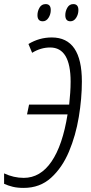

<svg xmlns="http://www.w3.org/2000/svg" viewBox="-43 -908 443 938"><path d="M205 -859Q205 -888 180 -888Q160 -888 150 -870.5Q140 -853 140 -834Q140 -804 166 -804Q183 -804 194 -821Q205 -838 205 -859ZM340 -859Q340 -888 315 -888Q296 -888 286 -870.5Q276 -853 276 -834Q276 -804 301 -804Q318 -804 329 -821Q340 -838 340 -859ZM357 -510Q357 -725 210 -725Q149 -725 96 -693L114 -650Q156 -676 202 -676Q302 -676 302 -509Q302 -482 300 -454Q298 -426 295 -397H99L89 -349H287Q263 -198 208.5 -118.5Q154 -39 73 -39Q24 -39 -23 -61V-10Q-3 -1 19.5 4.5Q42 10 73 10Q152 10 206.5 -39.5Q261 -89 294 -167.5Q327 -246 342 -336.5Q357 -427 357 -510Z"/></svg>

Font: Noto Sans Display Condensed Light
Style: Italic
Weight: 300
Width: 3
Designer: Monotype Design team
Foundry: Monotype Imaging Inc.
Version: 1.000